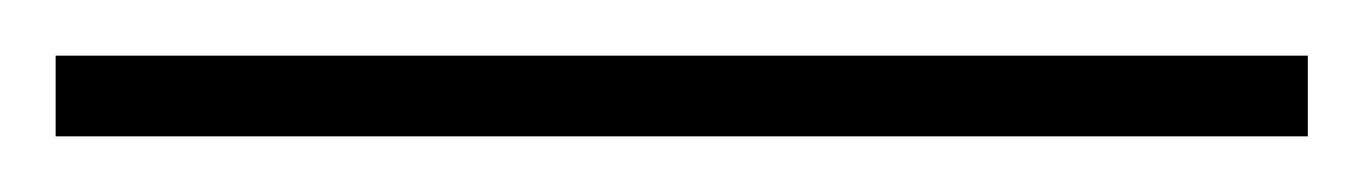

<svg xmlns="http://www.w3.org/2000/svg" viewBox="-24 65 490 69"><path d="M-4 85H446V114H-4Z"/></svg>

Font: Taviraj ExtraLight
Style: Regular
Weight: 275
Designer: Katatrad Team
Foundry: CadsonDemak
Version: Version 1.001